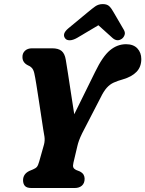

<svg xmlns="http://www.w3.org/2000/svg" viewBox="-20 -942 728 962"><path d="M404 -46.5Q404 -24 390.5 -12Q377 0 354.5 0H137.5Q114 0 104.8 -10.5Q95.5 -21 95.5 -39.5Q96 -70.5 127 -85.5L145 -93Q158.5 -98.5 164.8 -105.8Q171 -113 176.5 -133L200.5 -218Q205.5 -237.5 202.8 -257Q200 -276.5 196.5 -294.5Q193.5 -313.5 187.8 -352Q182 -390.5 175.2 -435Q168.5 -479.5 162.2 -518.2Q156 -557 151.5 -576.5Q147.5 -593 139.5 -601.8Q131.5 -610.5 119.5 -615Q92.5 -628.5 92.5 -656Q92 -675 105 -687.5Q118 -700 141 -700H241Q272.5 -700 288.5 -686.8Q304.5 -673.5 309.5 -643Q313.5 -619 320.8 -572.5Q328 -526 336.2 -471.8Q344.5 -417.5 352 -369.5L456.5 -581.5Q494.5 -660 531.2 -690.2Q568 -720.5 611.5 -720.5Q648.5 -720.5 668.2 -699.5Q688 -678.5 688 -646Q688 -607 664.2 -582.2Q640.5 -557.5 596 -544.5Q569 -537 549.8 -528.2Q530.5 -519.5 515 -502.2Q499.5 -485 483.5 -452L392 -275Q381.5 -253.5 376 -238.2Q370.5 -223 367.5 -209.5L348 -127Q344 -110.5 347.5 -103Q351 -95.5 361 -90.5L380 -83Q394 -75.5 399 -66.2Q404 -57 404 -46.5ZM366 -752Q345.5 -740.5 330 -740.2Q314.5 -740 307.5 -748.5Q288 -771.5 323 -800.5L419 -880Q441 -898.5 457.2 -910Q473.5 -921.5 495 -921.5Q516.5 -921.5 527.8 -910.5Q539 -899.5 549.5 -880L600.5 -792.5Q608.5 -778.5 604.2 -766.8Q600 -755 591 -748Q567 -731 543.5 -752L473 -815.5Z"/></svg>

Font: Fraunces 144pt S100
Style: Bold Italic
Weight: 700
Italic angle: -16°
Version: Version 1.000; ttfautohint (v1.8.3)